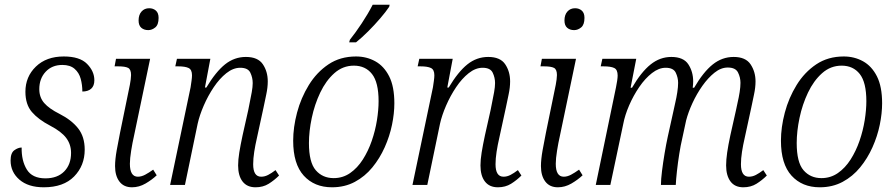

<svg xmlns="http://www.w3.org/2000/svg" viewBox="-20 -786 3807 816"><path d="M166 10Q100 10 62.5 -22.5Q25 -55 25 -104Q25 -136 41 -147.5Q57 -159 72 -159Q71 -103 94 -65.5Q117 -28 173 -28Q224 -28 253 -57.5Q282 -87 282 -136Q282 -172 261.5 -199.5Q241 -227 193 -252Q143 -278 115.5 -310Q88 -342 88 -396Q88 -460 132.5 -503Q177 -546 251 -546Q319 -546 350 -514.5Q381 -483 381 -445Q381 -421 367.5 -409Q354 -397 330 -397Q330 -425 323 -451Q316 -477 297 -493.5Q278 -510 245 -510Q201 -510 174 -481Q147 -452 147 -407Q147 -372 168 -348Q189 -324 233 -302Q284 -276 312 -240.5Q340 -205 340 -150Q340 -82 295 -36Q250 10 166 10Z M610 -658Q592 -658 580.5 -668Q569 -678 569 -699Q569 -723 581.5 -737Q594 -751 614 -751Q631 -751 642.5 -741Q654 -731 654 -710Q654 -681 640 -669.5Q626 -658 610 -658ZM541 10Q506 10 487.5 -14.5Q469 -39 469 -80Q469 -108 476 -147.5Q483 -187 490 -221L532 -426Q534 -437 535.5 -448Q537 -459 537 -467Q537 -491 524.5 -497.5Q512 -504 482 -504H467L473 -536H618L549 -206Q543 -180 537.5 -146Q532 -112 532 -90Q532 -35 566 -35Q581 -35 597 -43.5Q613 -52 631 -65L646 -41Q626 -22 598.5 -6Q571 10 541 10Z M1066 10Q1030 10 1011 -14.5Q992 -39 992 -83Q992 -107 997 -138Q1002 -169 1011 -211L1035 -318Q1037 -330 1041.5 -351Q1046 -372 1050 -394.5Q1054 -417 1054 -433Q1054 -456 1044 -477Q1034 -498 1001 -498Q971 -498 942 -475Q913 -452 888.5 -415.5Q864 -379 846 -337.5Q828 -296 820 -260L766 0H703L790 -415Q792 -428 794 -442.5Q796 -457 796 -466Q796 -490 781.5 -497Q767 -504 737 -504H725L732 -536H874L851 -414H857Q897 -481 936.5 -512.5Q976 -544 1025 -544Q1076 -544 1097 -513Q1118 -482 1118 -440Q1118 -414 1111.5 -384Q1105 -354 1100 -329L1072 -200Q1065 -170 1060.5 -141Q1056 -112 1056 -88Q1056 -35 1090 -35Q1105 -35 1119.5 -42.5Q1134 -50 1151 -63L1166 -40Q1146 -20 1122 -5Q1098 10 1066 10Z M1391 10Q1316 10 1271 -39.5Q1226 -89 1226 -188Q1226 -245 1242.5 -307.5Q1259 -370 1292.5 -424.5Q1326 -479 1376 -512.5Q1426 -546 1493 -546Q1538 -546 1575 -525.5Q1612 -505 1634 -461.5Q1656 -418 1656 -347Q1656 -304 1646 -255.5Q1636 -207 1615 -160Q1594 -113 1562.5 -74.5Q1531 -36 1488 -13Q1445 10 1391 10ZM1398 -29Q1437 -29 1468 -50.5Q1499 -72 1522 -108Q1545 -144 1560 -187.5Q1575 -231 1582 -275Q1589 -319 1589 -356Q1589 -436 1561 -471.5Q1533 -507 1484 -507Q1437 -507 1401 -475Q1365 -443 1341 -392.5Q1317 -342 1305 -285Q1293 -228 1293 -178Q1293 -96 1322 -62.5Q1351 -29 1398 -29ZM1464 -606 1467 -617Q1491 -647 1517.5 -687Q1544 -727 1564 -766H1636L1634 -757Q1620 -736 1596 -708Q1572 -680 1545 -653Q1518 -626 1493 -606Z M2096 10Q2060 10 2041 -14.5Q2022 -39 2022 -83Q2022 -107 2027 -138Q2032 -169 2041 -211L2065 -318Q2067 -330 2071.5 -351Q2076 -372 2080 -394.5Q2084 -417 2084 -433Q2084 -456 2074 -477Q2064 -498 2031 -498Q2001 -498 1972 -475Q1943 -452 1918.5 -415.5Q1894 -379 1876 -337.5Q1858 -296 1850 -260L1796 0H1733L1820 -415Q1822 -428 1824 -442.5Q1826 -457 1826 -466Q1826 -490 1811.5 -497Q1797 -504 1767 -504H1755L1762 -536H1904L1881 -414H1887Q1927 -481 1966.5 -512.5Q2006 -544 2055 -544Q2106 -544 2127 -513Q2148 -482 2148 -440Q2148 -414 2141.5 -384Q2135 -354 2130 -329L2102 -200Q2095 -170 2090.5 -141Q2086 -112 2086 -88Q2086 -35 2120 -35Q2135 -35 2149.5 -42.5Q2164 -50 2181 -63L2196 -40Q2176 -20 2152 -5Q2128 10 2096 10Z M2420 -658Q2402 -658 2390.5 -668Q2379 -678 2379 -699Q2379 -723 2391.5 -737Q2404 -751 2424 -751Q2441 -751 2452.5 -741Q2464 -731 2464 -710Q2464 -681 2450 -669.5Q2436 -658 2420 -658ZM2351 10Q2316 10 2297.5 -14.5Q2279 -39 2279 -80Q2279 -108 2286 -147.5Q2293 -187 2300 -221L2342 -426Q2344 -437 2345.5 -448Q2347 -459 2347 -467Q2347 -491 2334.5 -497.5Q2322 -504 2292 -504H2277L2283 -536H2428L2359 -206Q2353 -180 2347.5 -146Q2342 -112 2342 -90Q2342 -35 2376 -35Q2391 -35 2407 -43.5Q2423 -52 2441 -65L2456 -41Q2436 -22 2408.5 -6Q2381 10 2351 10Z M3139 10Q3103 10 3084.5 -15Q3066 -40 3066 -83Q3066 -107 3070.5 -138Q3075 -169 3084 -211L3108 -318Q3110 -330 3115 -351Q3120 -372 3123.5 -394.5Q3127 -417 3127 -434Q3127 -457 3116.5 -478Q3106 -499 3073 -499Q3044 -499 3016.5 -477Q2989 -455 2965 -421Q2941 -387 2923 -348Q2905 -309 2896 -274L2879 -195Q2873 -170 2867 -132.5Q2861 -95 2857 -58.5Q2853 -22 2852 0H2789Q2789 -23 2793.5 -59Q2798 -95 2804.5 -134Q2811 -173 2818 -205L2843 -318Q2845 -329 2850 -350Q2855 -371 2858.5 -394Q2862 -417 2862 -434Q2862 -456 2852 -477Q2842 -498 2809 -498Q2780 -498 2751 -475.5Q2722 -453 2697 -416.5Q2672 -380 2654 -338.5Q2636 -297 2629 -260L2574 0H2512L2598 -415Q2601 -429 2603 -443Q2605 -457 2605 -465Q2605 -490 2590.5 -497Q2576 -504 2545 -504H2533L2540 -536H2684L2660 -413H2666Q2705 -480 2745 -512Q2785 -544 2833 -544Q2885 -544 2905.5 -512.5Q2926 -481 2926 -440Q2926 -428 2924 -413H2930Q2969 -480 3009 -512Q3049 -544 3098 -544Q3149 -544 3170 -512.5Q3191 -481 3191 -440Q3191 -414 3184.5 -384Q3178 -354 3173 -329L3145 -200Q3138 -170 3133.5 -141Q3129 -112 3129 -88Q3129 -35 3163 -35Q3178 -35 3192.5 -42.5Q3207 -50 3224 -63L3239 -40Q3219 -20 3195 -5Q3171 10 3139 10Z M3464 10Q3389 10 3344 -39.5Q3299 -89 3299 -188Q3299 -245 3315.5 -307.5Q3332 -370 3365.5 -424.5Q3399 -479 3449 -512.5Q3499 -546 3566 -546Q3611 -546 3648 -525.5Q3685 -505 3707 -461.5Q3729 -418 3729 -347Q3729 -304 3719 -255.5Q3709 -207 3688 -160Q3667 -113 3635.5 -74.5Q3604 -36 3561 -13Q3518 10 3464 10ZM3471 -29Q3510 -29 3541 -50.5Q3572 -72 3595 -108Q3618 -144 3633 -187.5Q3648 -231 3655 -275Q3662 -319 3662 -356Q3662 -436 3634 -471.5Q3606 -507 3557 -507Q3510 -507 3474 -475Q3438 -443 3414 -392.5Q3390 -342 3378 -285Q3366 -228 3366 -178Q3366 -96 3395 -62.5Q3424 -29 3471 -29Z"/></svg>

Font: Noto Serif SemiCondensed Light
Style: Italic
Weight: 300
Width: 4
Italic angle: -12°
Designer: Monotype Design Team
Foundry: Monotype Imaging Inc.
Version: Version 2.013; ttfautohint (v1.8.4.7-5d5b)